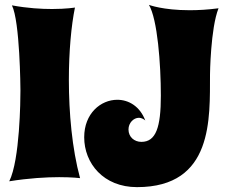

<svg xmlns="http://www.w3.org/2000/svg" viewBox="-20 -735 927 789"><path d="M309 -3C276 -124 263 -272 263 -407C263 -524 273 -631 288 -704C288 -704 253 -698 194 -698C150 -698 94 -701 29 -713C62 -647 64 -372 64 -363C64 -326 62 -78 18 10C99 -3 171 -7 223 -7C277 -7 309 -3 309 -3ZM878 -701C833 -695 794 -693 759 -693C649 -693 592 -715 592 -715C627 -656 641 -473 641 -342C641 -212 621 -152 561 -152C532 -152 508 -172 508 -203C508 -230 529 -251 551 -251C559 -251 569 -247 577 -240C555 -298 509 -325 462 -325C394 -325 326 -269 326 -171C326 -64 405 34 543 34C858 34 842 -250 843 -429C843 -429 845 -618 878 -701Z"/></svg>

Font: Spicy Rice
Style: Regular
Weight: 400
Designer: Astigmatic (AOETI)
Foundry: Astigmatic (AOETI)
Version: Version 1.000